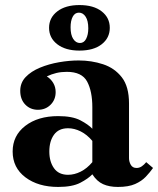

<svg xmlns="http://www.w3.org/2000/svg" viewBox="-20 -729 625 759"><path d="M446 10Q412 10 387.5 -1Q363 -12 345 -40V-305Q345 -368 324.5 -406.5Q304 -445 244 -445Q222 -445 203 -440.5Q184 -436 165 -427Q181 -417 190.5 -401Q200 -385 200 -365Q200 -335 180 -315Q160 -295 130 -295Q100 -295 80 -315.5Q60 -336 60 -370Q60 -402 81.5 -424.5Q103 -447 138 -461.5Q173 -476 213.5 -483Q254 -490 291 -490Q342 -490 387.5 -475Q433 -460 461.5 -423.5Q490 -387 490 -320V-104Q490 -90 497 -77.5Q504 -65 520 -65Q531 -65 540.5 -71.5Q550 -78 558 -88L585 -65Q573 -48 556.5 -30.5Q540 -13 514 -1.5Q488 10 446 10ZM210 10Q131 10 80.5 -28Q30 -66 30 -130Q30 -193 80 -231.5Q130 -270 210 -270Q266 -270 297.5 -253.5Q329 -237 345 -220V-172Q324 -197 299 -209.5Q274 -222 249 -222Q212 -222 193.5 -196.5Q175 -171 175 -130Q175 -90 193.5 -64Q212 -38 249 -38Q274 -38 299 -50.5Q324 -63 345 -88V-40Q329 -23 297.5 -6.5Q266 10 210 10ZM294 -529Q239 -529 206.5 -554Q174 -579 174 -619Q174 -659 206.5 -684Q239 -709 294 -709Q350 -709 382 -684Q414 -659 414 -619Q414 -579 382 -554Q350 -529 294 -529ZM296 -559Q312 -559 320.5 -575.5Q329 -592 329 -617Q329 -647 318.5 -663Q308 -679 292 -679Q276 -679 267.5 -663Q259 -647 259 -621Q259 -591 269.5 -575Q280 -559 296 -559Z"/></svg>

Font: Brygada 1918
Style: Bold
Weight: 700
Designer: Mateusz Machalski | Borys Kosmynka | Przemek Hoffer
Foundry: NIEPODLEGLA 2018
Version: Version 3.006